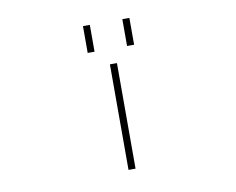

<svg xmlns="http://www.w3.org/2000/svg" viewBox="-79 -836 1159 943"><g transform="rotate(-10 500.0 -365.0)"><path d="M390.6 -598.6V-732.4H424.8V-598.6ZM586.9 -598.6V-732.4H622.1V-598.6ZM488.3 2V-524.4H523.4V2Z"/></g></svg>

Font: GenEi Gothic M ExtraLight
Style: Regular
Weight: 200
Designer: o_tamon (Modified); [Source Han Sans]
Ryoko NISHIZUKA  (kana & ideographs); Paul D. Hunt (Latin, Greek & Cyrillic); Wenl
Version: Version 1.1a;Original Version 1.004